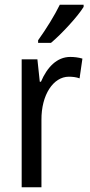

<svg xmlns="http://www.w3.org/2000/svg" viewBox="-20 -786 377 806"><path d="M331 -757V-766H231C209 -721 175 -666 140 -617V-606H194C237 -642 306 -716 331 -757ZM275 -547C219 -547 178 -504 152 -443H147L137 -537H71V0H154V-282C153 -388 204 -464 269 -464C285 -464 301 -462 314 -457L326 -540C309 -545 291 -547 275 -547Z"/></svg>

Font: Noto Sans Sinhala Condensed
Style: Regular
Weight: 400
Width: 3
Designer: Jelle Bosma - Monotype Design Team
Foundry: Monotype Imaging Inc.
Version: Version 2.006